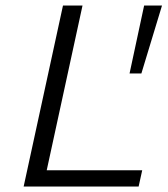

<svg xmlns="http://www.w3.org/2000/svg" viewBox="-20 -678 609 698"><path d="M66 0 209 -658H280L137 0ZM89 0 102 -59H497L484 0ZM494 -411H451L504 -658H569Z"/></svg>

Font: Ysabeau Office
Style: Italic
Weight: 400
Italic angle: -12°
Designer: Christian Thalmann (Catharsis Fonts)
Version: Version 2.001;gftools[0.9.30]; featfreeze: tnum,lnum,ss02